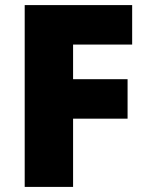

<svg xmlns="http://www.w3.org/2000/svg" viewBox="-20 -734 579 754"><path d="M267 0H77V-714H499V-559H267V-423H481V-268H267Z"/></svg>

Font: Noto Sans Lao Black
Style: Regular
Weight: 900
Designer: Monotype Design Team
Foundry: Monotype Imaging Inc.
Version: Version 2.003; ttfautohint (v1.8.4.7-5d5b)